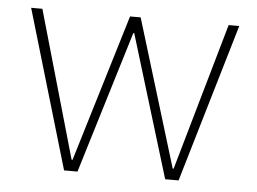

<svg xmlns="http://www.w3.org/2000/svg" viewBox="-42 -561 820 613"><g transform="rotate(5 367.5 -254.0)"><path d="M184 0H227L366 -456H369L508 0H551L701 -508H667L532 -36H529L385 -508H351L208 -36H205L70 -508H34Z"/></g></svg>

Font: IBM Plex Thai Looped ExtraLight
Style: Regular
Weight: 200
Designer: Mike Abbink, Paul van der Laan, Pieter van Rosmalen, Ben Mitchell, Mark Frömberg
Foundry: Bold Monday
Version: Version 1.0